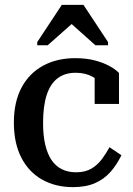

<svg xmlns="http://www.w3.org/2000/svg" viewBox="-20 -759 545 789"><path d="M292 -51Q330 -51 355.5 -66Q381 -81 399 -105.5Q417 -130 430 -154L479 -121Q460 -82 434 -52.5Q408 -23 370.5 -6.5Q333 10 280 10Q208 10 153 -21Q98 -52 67.5 -111.5Q37 -171 37 -255Q37 -340 68.5 -399Q100 -458 157 -489Q214 -520 289 -520Q335 -520 370.5 -510.5Q406 -501 431 -487Q456 -473 469 -459V-332H369V-456Q380 -455 388.5 -449.5Q397 -444 402 -435Q407 -426 408.5 -415.5Q410 -405 408 -394Q392 -426 361.5 -443Q331 -460 291 -460Q247 -460 217 -437.5Q187 -415 172 -369Q157 -323 157 -254Q157 -202 166 -164Q175 -126 192 -101Q209 -76 234.5 -63.5Q260 -51 292 -51ZM323 -739H234L133 -586V-573H176L299 -682H250L372 -573H424V-586Z"/></svg>

Font: Roboto Serif 28pt Condensed Medium
Style: Regular
Weight: 500
Width: 3
Designer: Greg Gazdowicz
Foundry: Commercial Type
Version: Version 1.008